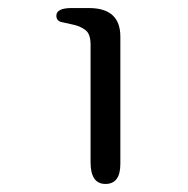

<svg xmlns="http://www.w3.org/2000/svg" viewBox="-20 -448 468 477"><path d="M205 -45V-337Q205 -364 192 -373.5Q179 -383 163 -386.5Q147 -390 133.5 -393Q120 -396 120 -409Q120 -428 158 -428H201Q279 -428 279 -357V-41Q279 9 242 9Q205 9 205 -45Z"/></svg>

Font: Cute Font
Style: Regular
Weight: 400
Designer: TypoDesign Lab.inc.
Foundry: TypoDesign Lab.inc.
Version: Version 1.00